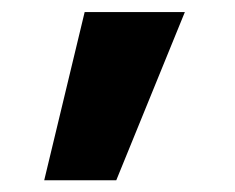

<svg xmlns="http://www.w3.org/2000/svg" viewBox="-20 -190 392 320"><path d="M121.1 -169.9H288.1L173.8 110.4H53.7Z"/></svg>

Font: Mgen+ 1c bold
Style: Bold
Weight: 700
Designer: [Source Han Sans]
Ryoko NISHIZUKA  (kana & ideographs); Paul D. Hunt (Latin, Greek & Cyrillic); Wenlong ZHANG  (bopomofo
Version: Version 1.059.20150602